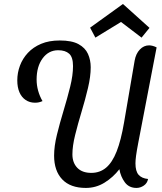

<svg xmlns="http://www.w3.org/2000/svg" viewBox="-20 -902 795 944"><path d="M402 22Q326 22 286 -20Q246 -62 246 -137Q246 -183 260 -240Q274 -297 292.5 -358Q311 -419 325 -475.5Q339 -532 339 -577Q339 -621 320 -638Q301 -655 266 -655Q219 -655 189.5 -615Q160 -575 160 -511Q160 -483 167.5 -456Q175 -429 189 -405Q180 -401 171.5 -399Q163 -397 152 -397Q126 -397 106 -410.5Q86 -424 75.5 -448.5Q65 -473 65 -507Q65 -544 78 -579Q91 -614 117 -642Q143 -670 182 -686.5Q221 -703 274 -703Q333 -703 366 -685Q399 -667 412.5 -637Q426 -607 426 -571Q426 -526 412.5 -469Q399 -412 381 -352.5Q363 -293 349.5 -238.5Q336 -184 336 -143Q336 -102 360 -77Q384 -52 429 -52Q471 -52 501.5 -77.5Q532 -103 553.5 -157.5Q575 -212 590 -300L642 -604Q648 -638 667.5 -658.5Q687 -679 713 -679Q721 -679 730.5 -676.5Q740 -674 750 -669L660 -201Q652 -159 649 -136.5Q646 -114 646 -99Q646 -60 661.5 -42.5Q677 -25 708 -22Q704 -1 687 10.5Q670 22 651 22Q614 22 593.5 -6Q573 -34 567 -70Q536 -30 494 -4Q452 22 402 22ZM449 -717 423 -766 584 -882H585L715 -765L676 -717L575 -794Z"/></svg>

Font: Sansita Swashed Light
Style: Regular
Weight: 300
Designer: Pablo Cosgaya
Foundry: Omnibus-Type
Version: Version 1.003